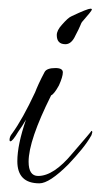

<svg xmlns="http://www.w3.org/2000/svg" viewBox="-20 -439 233 443"><path d="M131 -337Q111 -337 111 -358Q111 -369 123 -382Q130 -390 135.5 -395Q141 -400 146 -402Q182 -419 189 -419Q192 -419 192 -417Q192 -414 169 -388Q168 -387 165 -379.5Q162 -372 154 -357Q145 -337 131 -337ZM71 -16Q20 -16 20 -67Q20 -105 40 -163Q36 -156 31.5 -149Q27 -142 22 -135Q9 -113 4 -113Q2 -113 2 -116Q2 -124 8 -131Q32 -164 61 -226Q64 -234 69.5 -246Q75 -258 83 -273Q88 -282 108 -282Q125 -282 125 -272Q125 -262 116 -242Q105 -222 98 -219Q46 -115 46 -66Q46 -33 68 -33Q104 -33 147 -85Q192 -137 191 -137Q193 -137 193 -134Q193 -133 191 -127Q182 -111 168.5 -94.5Q155 -78 138 -60Q94 -16 71 -16Z"/></svg>

Font: Ruthie
Style: Regular
Weight: 400
Designer: Robert E. Leuschke
Foundry: Robert E. Leuschke
Version: Version 1.012